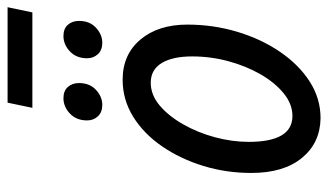

<svg xmlns="http://www.w3.org/2000/svg" viewBox="-204 -672 886 519"><g transform="rotate(-90 239.5 -413.0)"><path d="M31 -177Q31 -245 50 -307Q69 -369 103 -418.5Q137 -468 183 -496.5Q229 -525 283 -525Q351 -525 391.5 -477Q432 -429 432 -350Q432 -280 412.5 -215Q393 -150 358 -99Q323 -48 277.5 -19Q232 10 179 10Q112 9 71.5 -40.5Q31 -90 31 -177ZM115 -184Q115 -66 185 -66Q217 -66 246 -89.5Q275 -113 297.5 -152Q320 -191 333 -239Q346 -287 346 -337Q346 -390 328 -419.5Q310 -449 275 -449Q242 -449 213.5 -425Q185 -401 162.5 -361.5Q140 -322 127.5 -275.5Q115 -229 115 -184ZM173 -621Q173 -650 191.5 -667.5Q210 -685 233 -685Q253 -685 263.5 -673Q274 -661 274 -643Q274 -614 255.5 -597Q237 -580 215 -580Q195 -580 184 -592Q173 -604 173 -621ZM341 -621Q341 -650 359.5 -667.5Q378 -685 401 -685Q421 -685 431.5 -673Q442 -661 442 -643Q442 -614 423.5 -597Q405 -580 383 -580Q363 -580 352 -592Q341 -604 341 -621ZM207 -769 221 -836H479L465 -769Z"/></g></svg>

Font: Radio Canada Condensed
Style: Italic
Weight: 400
Width: 3
Italic angle: -12°
Designer: Charles Daoud, Etienne Aubert Bonn, Alexandre Saumier Demers, Jacques Le Bailly
Foundry: Radio-Canada
Version: Version 2.104; ttfautohint (v1.8.4.7-5d5b);gftools[0.9.28.de